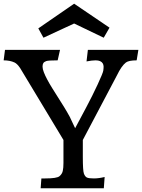

<svg xmlns="http://www.w3.org/2000/svg" viewBox="-47 -1016 767 1036"><path d="M517.6 -61 513.2 0H172.4L176.3 -53.2H197.3Q259.8 -53.2 273.9 -65.2Q288.1 -77.1 291.7 -93.5Q295.4 -109.9 295.4 -136.7V-260.7L61.5 -648.9Q45.9 -671.9 31.7 -678.7Q6.8 -690.4 -27.3 -690.4L-20 -747.1H276.9L264.2 -690.4Q213.9 -690.4 202.4 -686.3Q190.9 -682.1 186.8 -675.5Q182.6 -668.9 182.6 -656.5Q182.6 -644 189.5 -626.2Q196.3 -608.4 207.8 -586.9Q219.2 -565.4 234.4 -541L298.8 -438.5Q315.4 -411.6 329.6 -385.3L358.4 -324.2Q432.6 -462.4 450.2 -498.5L480.5 -561.5Q508.3 -621.6 510.3 -635Q512.2 -648.4 512 -657.2Q511.7 -666 507.8 -673.3Q498 -690.4 468.8 -690.4Q449.2 -690.4 419.9 -684.6L427.2 -747.1H699.7L690.4 -690.4Q647.9 -690.4 632.3 -678.7Q608.4 -660.2 584 -609.4L399.9 -260.7V-169.9Q399.9 -94.7 405.8 -79.1Q411.6 -63.5 421.6 -58.3Q431.6 -53.2 459 -53.2Q486.3 -53.2 517.6 -61ZM159.7 -862.8 353 -996.1 543.9 -866.7 512.7 -812.5 353 -889.2Q353 -889.2 187.5 -812.5Z"/></svg>

Font: HeadlandOne
Style: Regular
Weight: 400
Designer: Gary Lonergan
Foundry: Sorkin Type Co.
Version: Version 1.002